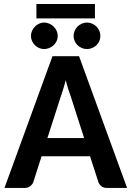

<svg xmlns="http://www.w3.org/2000/svg" viewBox="-20 -925 646 945"><path d="M2 0ZM605.5 0H506.8Q489.7 0 479.5 -8.1Q469.2 -16.1 464.4 -28.3L423.3 -155.8H184.6L144 -28.8Q140.1 -18.1 129.2 -9Q118.2 0 102.1 0H2L238.3 -648.4H369.1ZM213.4 -245.6H394L328.1 -450.7Q322.3 -465.8 315.9 -486.1Q309.6 -506.3 303.2 -530.3Q297.4 -506.3 291 -485.8Q284.7 -465.3 279.3 -450.2ZM264.2 -748Q264.2 -734.9 258.8 -723.1Q253.4 -711.4 244.1 -702.6Q234.9 -693.8 222.7 -688.7Q210.4 -683.6 196.8 -683.6Q184.1 -683.6 172.4 -688.7Q160.6 -693.8 151.9 -702.6Q143.1 -711.4 137.7 -723.1Q132.3 -734.9 132.3 -748Q132.3 -761.2 137.7 -773.2Q143.1 -785.2 151.9 -794.2Q160.6 -803.2 172.4 -808.6Q184.1 -814 196.8 -814Q210.4 -814 222.7 -808.6Q234.9 -803.2 244.1 -794.2Q253.4 -785.2 258.8 -773.2Q264.2 -761.2 264.2 -748ZM474.1 -748Q474.1 -734.9 469 -723.1Q463.9 -711.4 454.8 -702.6Q445.8 -693.8 433.8 -688.7Q421.9 -683.6 408.2 -683.6Q394.5 -683.6 382.6 -688.7Q370.6 -693.8 361.6 -702.6Q352.5 -711.4 347.4 -723.1Q342.3 -734.9 342.3 -748Q342.3 -761.2 347.4 -773.2Q352.5 -785.2 361.6 -794.2Q370.6 -803.2 382.6 -808.6Q394.5 -814 408.2 -814Q421.9 -814 433.8 -808.6Q445.8 -803.2 454.8 -794.2Q463.9 -785.2 469 -773.2Q474.1 -761.2 474.1 -748ZM159.2 -905.3H447.3V-834.5H159.2Z"/></svg>

Font: Carlito
Style: Bold
Weight: 700
Designer: Lukasz Dziedzic
Foundry: tyPoland Lukasz Dziedzic
Version: Version 1.104